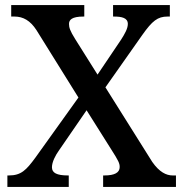

<svg xmlns="http://www.w3.org/2000/svg" viewBox="-20 -734 720 754"><path d="M9 0H250V-45H247C203 -45 184 -55 184 -77C184 -98 198 -124 210 -141L320 -301L417 -147C445 -103 450 -93 450 -78C450 -56 430 -45 390 -45H385V0H671V-45H658C633 -45 606 -58 578 -98L394 -391L539 -597C578 -652 599 -669 638 -669H647V-714H424V-669H427C458 -669 482 -664 482 -640C482 -622 470 -601 456 -579L363 -441L275 -581C255 -613 251 -626 251 -640C251 -656 262 -669 308 -669H311V-714H24V-669H37C71 -669 99 -653 123 -616L288 -351L119 -115C83 -66 63 -45 15 -45H9Z"/></svg>

Font: Noto Serif Tamil Medium
Style: Italic
Weight: 500
Italic angle: -12°
Designer: Indian Type Foundry, Tom Grace, and the Monotype Design Team
Foundry: Monotype Imaging Inc.
Version: Version 2.003